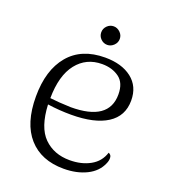

<svg xmlns="http://www.w3.org/2000/svg" viewBox="-126 -753 756 857"><g transform="rotate(20 252.5 -324.0)"><path d="M453 -102Q453 -89 447 -76Q429 -33 382.5 -10Q336 13 274 13Q167 13 107.5 -54Q48 -121 48 -248Q48 -374 108 -445.5Q168 -517 280 -517Q359 -517 406.5 -480Q454 -443 454 -376Q454 -302 394 -263.5Q334 -225 223 -225Q167 -225 111 -233Q116 -126 163.5 -79Q211 -32 286 -32Q342 -32 383.5 -55Q425 -78 439 -123Q453 -118 453 -102ZM111 -263Q150 -258 210 -256Q391 -256 391 -382Q391 -437 358 -461Q325 -485 277 -485Q202 -485 157 -428Q112 -371 111 -263ZM224 -617Q224 -635 237 -648Q250 -661 268 -661Q285 -661 298.5 -648Q312 -635 312 -617Q312 -599 298.5 -586Q285 -573 268 -573Q250 -573 237 -586Q224 -599 224 -617Z"/></g></svg>

Font: Arima Madurai Light
Style: Regular
Weight: 300
Designer: Joana Correia and Natanael Gama
Foundry: NDISCOVER
Version: Version 1.020